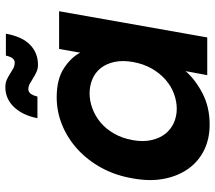

<svg xmlns="http://www.w3.org/2000/svg" viewBox="-63 -732 804 718"><g transform="rotate(-90 339.0 -373.0)"><path d="M31 -279Q42 -344 71 -396.5Q100 -449 141 -486Q182 -523 231.5 -543Q281 -563 334 -563Q401 -563 442 -536.5Q483 -510 501 -475L515 -554H656L558 0H417L432 -81Q401 -45 349.5 -18Q298 9 232 9Q179 9 137 -11.5Q95 -32 67.5 -70Q40 -108 29.5 -161Q19 -214 31 -279ZM466 -277Q473 -316 466.5 -346.5Q460 -377 443.5 -398Q427 -419 402 -429.5Q377 -440 349 -440Q321 -440 292.5 -429.5Q264 -419 240 -399Q216 -379 198.5 -348.5Q181 -318 174 -279Q167 -240 174 -209Q181 -178 197.5 -157Q214 -136 238.5 -125Q263 -114 291 -114Q319 -114 347.5 -124.5Q376 -135 400 -156Q424 -177 441.5 -207.5Q459 -238 466 -277ZM256 -635Q267 -691 298 -723Q329 -755 372 -755Q388 -755 400 -749.5Q412 -744 422 -737.5Q432 -731 442 -725.5Q452 -720 464 -720Q473 -720 479.5 -727.5Q486 -735 490 -753H572Q561 -692 530.5 -662.5Q500 -633 456 -633Q441 -633 429 -638.5Q417 -644 406 -651Q395 -658 385 -663.5Q375 -669 364 -669Q345 -669 337 -635Z"/></g></svg>

Font: SVN-Poppins SemiBold
Style: Italic
Weight: 600
Italic angle: -10°
Designer: Ninad Kale (Devanagari), Jonny Pinhorn (Latin)
Foundry: Indian Type Foundry
Version: Version 3.002 2017; ttfautohint (v1.8.3)